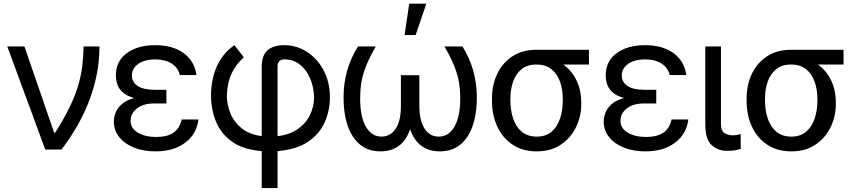

<svg xmlns="http://www.w3.org/2000/svg" viewBox="-20 -792 4531 1017"><path d="M219.7 0 18.6 -545.9H109.4L266.6 -89.8H272.5Q318.4 -162.1 347.4 -221.7Q376.5 -281.2 392.6 -334.2Q408.7 -387.2 415.3 -438.7Q421.9 -490.2 422.9 -545.9H506.8Q507.3 -409.2 456.8 -270.3Q406.2 -131.3 305.7 0Z M861.3 -284.2V-244.1H796.9Q739.3 -244.1 705.3 -217.5Q671.4 -190.9 671.9 -152.3Q671.4 -113.8 708.7 -90.3Q746.1 -66.9 807.6 -66.4Q867.2 -66.9 899.7 -89.6Q932.1 -112.3 942.4 -159.2H1031.2Q1022 -82.5 961.2 -36.4Q900.4 9.8 803.7 9.8Q740.2 9.8 690.4 -10Q640.6 -29.8 612.1 -65.2Q583.5 -100.6 583 -147.5Q583 -169.9 592 -194.3Q601.1 -218.8 624.3 -239.7Q647.5 -260.7 690.4 -272.9Q649.9 -284.2 629.2 -303.7Q608.4 -323.2 601.1 -346.4Q593.8 -369.6 593.8 -391.6Q593.3 -467.3 651.1 -510Q709 -552.7 801.8 -552.7Q895 -552.7 952.6 -510.7Q1010.3 -468.8 1020.5 -394.5H932.6Q923.8 -432.1 890.4 -454.6Q856.9 -477.1 801.8 -477.5Q745.6 -477.1 712.2 -453.4Q678.7 -429.7 678.7 -391.6Q678.7 -357.9 708 -337.4Q737.3 -316.9 796.9 -316.4H861.3Z M1366.2 204.1V8.3Q1268.1 0.5 1209.2 -41.5Q1150.4 -83.5 1124 -147.9Q1097.7 -212.4 1097.7 -288.1Q1098.1 -372.6 1128.9 -441.2Q1159.7 -509.8 1221.7 -552.7L1271.5 -488.3Q1228.5 -450.2 1206.3 -401.9Q1184.1 -353.5 1181.6 -288.1Q1181.6 -237.3 1200.9 -190.7Q1220.2 -144 1261 -111.8Q1301.8 -79.6 1366.2 -70.8V-440.4Q1366.7 -499 1397.5 -525.9Q1428.2 -552.7 1485.4 -552.7Q1552.2 -552.7 1607.2 -516.6Q1662.1 -480.5 1694.8 -418.2Q1727.5 -356 1727.5 -277.3Q1727.5 -206.5 1700 -144.5Q1672.4 -82.5 1611.6 -41.3Q1550.8 0 1450.2 8.3V204.1ZM1450.2 -70.8Q1517.6 -79.1 1560.3 -110.4Q1603 -141.6 1623.3 -185.8Q1643.6 -230 1643.6 -277.3Q1642.1 -331.1 1622.8 -376.5Q1603.5 -421.9 1568.8 -449.7Q1534.2 -477.5 1485.4 -477.5Q1467.3 -477.1 1458.7 -467Q1450.2 -457 1450.2 -443.4Z M1876 -545.9H1970.7Q1936.5 -486.8 1918.5 -440.9Q1900.4 -395 1894 -354.2Q1887.7 -313.5 1887.7 -269.5Q1887.7 -173.8 1918 -121.1Q1948.2 -68.4 2001 -68.4Q2047.4 -68.4 2075.4 -109.6Q2103.5 -150.9 2103.5 -230.5V-393.6H2201.2V-230.5Q2201.7 -150.9 2229.7 -109.6Q2257.8 -68.4 2303.7 -68.4Q2356.9 -68.4 2387.2 -121.1Q2417.5 -173.8 2418 -269.5Q2418 -313.5 2411.4 -354.2Q2404.8 -395 2386.7 -440.9Q2368.7 -486.8 2334 -545.9H2429.7Q2504.9 -425.3 2505.9 -277.3Q2505.4 -141.1 2454.3 -65.7Q2403.3 9.8 2310.5 9.8Q2192.9 9.8 2152.3 -107.4Q2112.3 9.8 1994.1 9.8Q1902.3 9.8 1851.1 -65.7Q1799.8 -141.1 1799.8 -277.3Q1799.8 -423.8 1876 -545.9ZM2123 -606.4 2147.5 -772.5H2238.3L2181.6 -606.4Z M2585.9 -258.8V-269.5Q2585.9 -342.8 2614 -401.4Q2642.1 -460 2694.8 -494.1Q2747.6 -528.3 2821.3 -528.3H3099.6V-450.2H2963.4Q3008.3 -418.5 3033.4 -366.7Q3058.6 -314.9 3058.6 -249V-238.3Q3058.6 -174.8 3030.8 -117.9Q3002.9 -61 2950.4 -25.6Q2897.9 9.8 2823.2 9.8Q2748.5 9.8 2695.3 -25.6Q2642.1 -61 2614 -121.8Q2585.9 -182.6 2585.9 -258.8ZM2683.6 -269.5V-258.8Q2683.6 -207.5 2698 -164.3Q2712.4 -121.1 2743.2 -94.7Q2773.9 -68.4 2823.2 -68.4Q2871.6 -68.4 2901.9 -94.7Q2932.1 -121.1 2946.5 -164.3Q2960.9 -207.5 2960.9 -258.8V-269.5Q2960.9 -318.4 2946.3 -359.4Q2931.6 -400.4 2901.1 -425.3Q2870.6 -450.2 2821.3 -450.2Q2772.9 -450.2 2742.4 -425.3Q2711.9 -400.4 2697.8 -359.4Q2683.6 -318.4 2683.6 -269.5Z M3456.1 -284.2V-244.1H3391.6Q3334 -244.1 3300 -217.5Q3266.1 -190.9 3266.6 -152.3Q3266.1 -113.8 3303.5 -90.3Q3340.8 -66.9 3402.3 -66.4Q3461.9 -66.9 3494.4 -89.6Q3526.9 -112.3 3537.1 -159.2H3626Q3616.7 -82.5 3555.9 -36.4Q3495.1 9.8 3398.4 9.8Q3335 9.8 3285.2 -10Q3235.4 -29.8 3206.8 -65.2Q3178.2 -100.6 3177.7 -147.5Q3177.7 -169.9 3186.8 -194.3Q3195.8 -218.8 3219 -239.7Q3242.2 -260.7 3285.2 -272.9Q3244.6 -284.2 3223.9 -303.7Q3203.1 -323.2 3195.8 -346.4Q3188.5 -369.6 3188.5 -391.6Q3188 -467.3 3245.8 -510Q3303.7 -552.7 3396.5 -552.7Q3489.7 -552.7 3547.4 -510.7Q3605 -468.8 3615.2 -394.5H3527.3Q3518.6 -432.1 3485.1 -454.6Q3451.7 -477.1 3396.5 -477.5Q3340.3 -477.1 3306.9 -453.4Q3273.4 -429.7 3273.4 -391.6Q3273.4 -357.9 3302.7 -337.4Q3332 -316.9 3391.6 -316.4H3456.1Z M3715.8 -545.9H3798.8V-134.8Q3799.3 -96.7 3819.3 -85.9Q3839.4 -75.2 3861.3 -75.2Q3872.6 -75.2 3885.3 -77.6Q3897.9 -80.1 3903.3 -82V-2.9Q3892.6 0.5 3875.2 3.9Q3857.9 7.3 3832 6.8Q3781.7 7.3 3748.5 -24.4Q3715.3 -56.2 3715.8 -134.8Z M3934.6 -258.8V-269.5Q3934.6 -342.8 3962.6 -401.4Q3990.7 -460 4043.5 -494.1Q4096.2 -528.3 4169.9 -528.3H4448.2V-450.2H4312Q4356.9 -418.5 4382.1 -366.7Q4407.2 -314.9 4407.2 -249V-238.3Q4407.2 -174.8 4379.4 -117.9Q4351.6 -61 4299.1 -25.6Q4246.6 9.8 4171.9 9.8Q4097.2 9.8 4043.9 -25.6Q3990.7 -61 3962.6 -121.8Q3934.6 -182.6 3934.6 -258.8ZM4032.2 -269.5V-258.8Q4032.2 -207.5 4046.6 -164.3Q4061 -121.1 4091.8 -94.7Q4122.6 -68.4 4171.9 -68.4Q4220.2 -68.4 4250.5 -94.7Q4280.8 -121.1 4295.2 -164.3Q4309.6 -207.5 4309.6 -258.8V-269.5Q4309.6 -318.4 4294.9 -359.4Q4280.3 -400.4 4249.8 -425.3Q4219.2 -450.2 4169.9 -450.2Q4121.6 -450.2 4091.1 -425.3Q4060.5 -400.4 4046.4 -359.4Q4032.2 -318.4 4032.2 -269.5Z"/></svg>

Font: Inter Display
Style: Regular
Weight: 400
Designer: Rasmus Andersson
Foundry: rsms
Version: Version 4.000;git-37864ae